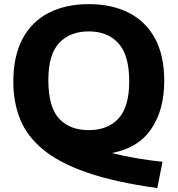

<svg xmlns="http://www.w3.org/2000/svg" viewBox="-20 -770 880 951"><path d="M759 161.5Q549 132.5 410.8 84.5Q272.5 36.5 192.8 -29.8Q113 -96 79.5 -180Q46 -264 46 -364.5Q46 -493 92 -578.5Q138 -664 222 -706.8Q306 -749.5 420 -749.5Q533.5 -749.5 617.5 -707Q701.5 -664.5 747.5 -580Q793.5 -495.5 793.5 -370Q793.5 -225.5 729.2 -131.2Q665 -37 534.5 -12Q595 3.5 658 14Q721 24.5 785 31.5ZM420 -125.5Q514 -125.5 567 -183.2Q620 -241 620 -366.5Q620 -497.5 566.2 -556Q512.5 -614.5 420 -614.5Q327 -614.5 273.2 -557.5Q219.5 -500.5 219.5 -373.5Q219.5 -240.5 272.2 -183Q325 -125.5 420 -125.5Z"/></svg>

Font: Encode Sans SemiExpanded SemiExpanded
Style: Bold
Weight: 700
Width: 6
Designer: Multiple Designers
Foundry: Impallari Type
Version: Version 3.000; ttfautohint (v1.8.3) -l 8 -r 50 -G 200 -x 14 